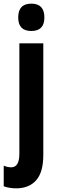

<svg xmlns="http://www.w3.org/2000/svg" viewBox="-48 -782 312 1042"><path d="M50.8 -687Q50.8 -762.2 122.1 -762.2Q192.9 -762.2 192.9 -687Q192.9 -613.8 122.1 -613.8Q50.8 -613.8 50.8 -687ZM42 240.2Q3.9 240.2 -27.8 229V117.2Q-7.3 126 13.2 126Q57.1 126 57.1 51.8V-546.9H187V59.1Q187 151.9 148.9 195.6Q110.8 239.3 42 240.2Z"/></svg>

Font: Open Sans Condensed
Style: Bold
Weight: 700
Width: 3
Designer: Monotype Design Team
Foundry: Monotype Imaging Inc.
Version: Version 3.003; ttfautohint (v1.8.4)